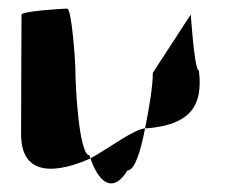

<svg xmlns="http://www.w3.org/2000/svg" viewBox="-20 -572 539 446"><path d="M29 -260C29 -158 116 -171 190 -204C189 -206 189 -209 188 -211C164 -211 155 -366 155 -416C155 -424 147 -552 136 -552C126 -552 30 -546 30 -538C30 -538 29 -340 29 -260ZM190 -204C213 -139 246 -127 276 -176C293 -176 307 -221 317 -274C288 -270 237 -230 190 -204ZM317 -274H322C417 -282 453 -322 442 -408C431 -408 423 -546 423 -538L335 -403C335 -370 326 -319 317 -274Z"/></svg>

Font: Ampere
Style: SuCnd
Weight: 400
Version: Version 1